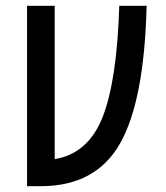

<svg xmlns="http://www.w3.org/2000/svg" viewBox="-20 -640 569 660"><path d="M390 -620H484Q476 -293 392.5 -146.5Q309 0 120 0H73V-620H168V-93Q283 -112 332.5 -237Q382 -362 390 -620Z"/></svg>

Font: Gulax
Style: Regular
Weight: 400
Designer: Morgan Gilbert
Foundry: VTF
Version: Version 1.001;hotconv 1.0.109;makeotfexe 2.5.65596